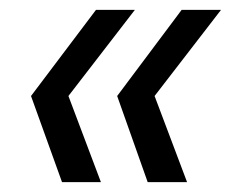

<svg xmlns="http://www.w3.org/2000/svg" viewBox="-20 -445 486 390"><path d="M185 -75H106L43 -250L175 -425H254L119 -250ZM360 -75H280L218 -250L349 -425H429L294 -250Z"/></svg>

Font: Albert Sans
Style: Italic
Weight: 400
Italic angle: -11.25°
Designer: Andreas Rasmussen
Foundry: a.Foundry
Version: Version 1.025